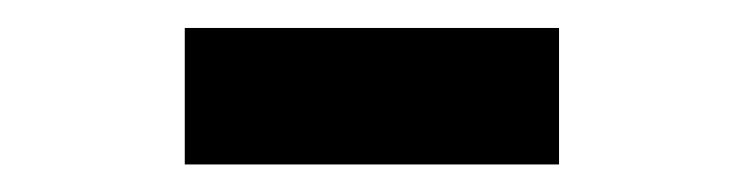

<svg xmlns="http://www.w3.org/2000/svg" viewBox="-20 -795 527 138"><path d="M112.8 -676.8H381.8V-774.9H112.8Z"/></svg>

Font: Merriweather
Style: Bold
Weight: 700
Designer: Eben Sorkin ( eben@eyebytes.com )
Foundry: Sorkin Type Co.
Version: Version 1.003